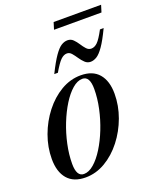

<svg xmlns="http://www.w3.org/2000/svg" viewBox="-155 -943 872 1049"><g transform="rotate(-20 280.5 -418.0)"><path d="M323.5 -523Q393 -523 428.5 -481.5Q464 -440 464 -365.5Q464 -296.5 439.5 -229.5Q415 -162.5 372.5 -108Q330 -53.5 275.2 -21.2Q220.5 11 160 11Q90.5 11 55 -30.5Q19.5 -72 19.5 -146.5Q19.5 -215.5 44 -282.5Q68.5 -349.5 111 -404Q153.5 -458.5 208.2 -490.8Q263 -523 323.5 -523ZM157.5 -10Q186.5 -10 216.2 -35.8Q246 -61.5 273.2 -105.2Q300.5 -149 322 -203.2Q343.5 -257.5 356 -315.8Q368.5 -374 368.5 -428Q368.5 -502 326 -502Q297 -502 267.2 -476.2Q237.5 -450.5 210.2 -406.8Q183 -363 161.5 -308.8Q140 -254.5 127.5 -196.2Q115 -138 115 -84Q115 -10 157.5 -10ZM530.5 -722.5Q500.5 -659.5 478 -627.5Q455.5 -595.5 437.2 -584.5Q419 -573.5 401.5 -573.5Q382.5 -573.5 368.8 -586.8Q355 -600 343.5 -617.2Q332 -634.5 320.5 -647.8Q309 -661 294 -661Q275.5 -661 258 -644.2Q240.5 -627.5 212 -578.5H191Q222 -641 244.5 -673Q267 -705 285 -716.2Q303 -727.5 321.5 -727.5Q341 -727.5 354.2 -714.2Q367.5 -701 378.5 -683.8Q389.5 -666.5 401.5 -653.2Q413.5 -640 429.5 -640Q448.5 -640 465.8 -656.8Q483 -673.5 509 -722.5ZM272.5 -806.5 285 -847H561L548.5 -806.5Z"/></g></svg>

Font: Newsreader 72pt Medium
Style: Italic
Weight: 500
Italic angle: -17°
Designer: Hugues Gentile
Foundry: Production Type
Version: Version 1.003; ttfautohint (v1.8.3)